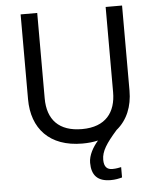

<svg xmlns="http://www.w3.org/2000/svg" viewBox="-61 -766 853 1037"><g transform="rotate(-5 365.5 -247.0)"><path d="M466 107C466 61 493 20 552 -47C611 -95 640 -168 640 -252V-714H551V-252C551 -144 496 -68 367 -68C242 -68 180 -135 180 -251V-714H90V-254C90 -95 184 10 362 10C393 10 421 7 447 1C419 33 394 76 394 117C394 185 426 220 497 220C523 220 540 216 559 211V155C548 157 533 161 511 161C483 161 466 146 466 107Z"/></g></svg>

Font: Noto Sans Sinhala UI
Style: Regular
Weight: 400
Designer: Jelle Bosma - Monotype Design Team
Foundry: Monotype Imaging Inc.
Version: Version 2.006